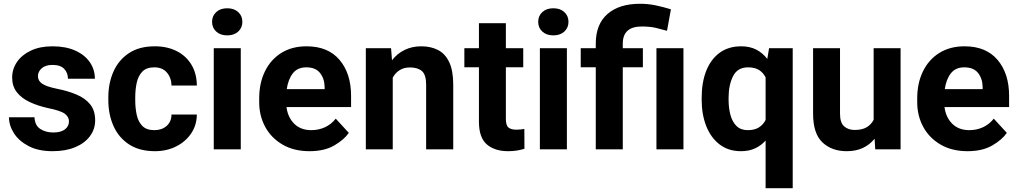

<svg xmlns="http://www.w3.org/2000/svg" viewBox="-20 -780 5317 1003"><path d="M340.3 -146Q340.3 -168.9 319.1 -185.3Q297.9 -201.7 231 -215.3Q177.2 -227.1 134.8 -247.1Q92.3 -267.1 67.9 -298.3Q43.5 -329.6 43.5 -375Q43.5 -418.9 68.6 -456.1Q93.8 -493.2 141.1 -515.6Q188.5 -538.1 254.4 -538.1Q322.8 -538.1 372.3 -516.1Q421.9 -494.1 448.7 -455.8Q475.6 -417.5 475.6 -368.7H335Q335 -399.4 315.4 -420.2Q295.9 -440.9 253.9 -440.9Q218.3 -440.9 198.2 -423.6Q178.2 -406.2 178.2 -381.8Q178.2 -357.9 200.2 -342.8Q222.2 -327.6 277.3 -316.4Q334.5 -305.2 379.6 -286.1Q424.8 -267.1 450.9 -235.1Q477.1 -203.1 477.1 -151.4Q477.1 -105 449.7 -68.4Q422.4 -31.7 372.6 -11Q322.8 9.8 254.9 9.8Q180.7 9.8 129.9 -16.6Q79.1 -43 53 -83.7Q26.9 -124.5 26.9 -167.5H160.2Q162.1 -124.5 190.7 -106.2Q219.2 -87.9 257.8 -87.9Q298.3 -87.9 319.3 -104.2Q340.3 -120.6 340.3 -146Z M786.6 -100.1Q825.7 -100.1 850.6 -122.3Q875.5 -144.5 876 -181.6H1008.3Q1007.8 -126 978.5 -82.8Q949.2 -39.6 899.9 -14.9Q850.6 9.8 789.6 9.8Q708 9.8 653.8 -25.9Q599.6 -61.5 572.8 -122.1Q545.9 -182.6 545.9 -256.8V-271Q545.9 -345.7 572.8 -406.2Q599.6 -466.8 653.6 -502.4Q707.5 -538.1 788.6 -538.1Q853.5 -538.1 902.8 -513.2Q952.1 -488.3 980 -442.1Q1007.8 -396 1008.3 -333H876Q875.5 -372.6 852.3 -400.4Q829.1 -428.2 786.1 -428.2Q745.1 -428.2 723.6 -406Q702.1 -383.8 694.3 -347.9Q686.5 -312 686.5 -271V-256.8Q686.5 -215.3 694.3 -179.7Q702.1 -144 723.6 -122.1Q745.1 -100.1 786.6 -100.1Z M1087.9 -666Q1087.9 -696.8 1109.4 -716.8Q1130.9 -736.8 1167 -736.8Q1203.1 -736.8 1224.6 -716.8Q1246.1 -696.8 1246.1 -666Q1246.1 -635.3 1224.6 -615.2Q1203.1 -595.2 1167 -595.2Q1130.9 -595.2 1109.4 -615.2Q1087.9 -635.3 1087.9 -666ZM1237.8 -528.3V0H1096.7V-528.3Z M1597.2 9.8Q1515.1 9.8 1456.1 -24.7Q1397 -59.1 1365.5 -117.2Q1334 -175.3 1334 -246.1V-265.6Q1334 -345.7 1364 -407.2Q1394 -468.8 1449.5 -503.4Q1504.9 -538.1 1581.5 -538.1Q1693.8 -538.1 1753.9 -467Q1814 -396 1814 -279.3V-220.7H1476.6Q1483.4 -167 1517.1 -133.5Q1550.8 -100.1 1606 -100.1Q1644 -100.1 1677 -115Q1710 -129.9 1733.9 -160.2L1802.2 -85.9Q1777.3 -49.8 1725.8 -20Q1674.3 9.8 1597.2 9.8ZM1580.1 -428.2Q1534.2 -428.2 1509.8 -397Q1485.4 -365.7 1478 -314.5H1675.8V-325.2Q1675.3 -368.7 1652.1 -398.4Q1628.9 -428.2 1580.1 -428.2Z M2121.6 -427.7Q2089.8 -427.7 2067.4 -413.3Q2044.9 -398.9 2031.7 -374.5V0H1891.1V-528.3H2022.9L2027.8 -465.3Q2055.2 -500.5 2094 -519.3Q2132.8 -538.1 2180.7 -538.1Q2230.5 -538.1 2268.1 -518.8Q2305.7 -499.5 2326.7 -455.3Q2347.7 -411.1 2347.7 -336.9V0H2206.1V-337.4Q2206.1 -389.6 2184.1 -408.7Q2162.1 -427.7 2121.6 -427.7Z M2713.4 -528.3V-428.7H2622.6V-159.2Q2622.6 -125 2636.2 -113.8Q2649.9 -102.5 2677.7 -102.5Q2690.9 -102.5 2701.2 -103.8Q2711.4 -105 2719.2 -106.4L2719.7 -2.9Q2701.7 2.9 2680.7 6.3Q2659.7 9.8 2634.3 9.8Q2564.5 9.8 2523.2 -25.6Q2481.9 -61 2481.9 -145V-428.7H2405.8V-528.3H2481.9V-658.7H2622.6V-528.3Z M2791.5 -666Q2791.5 -696.8 2813 -716.8Q2834.5 -736.8 2870.6 -736.8Q2906.7 -736.8 2928.2 -716.8Q2949.7 -696.8 2949.7 -666Q2949.7 -635.3 2928.2 -615.2Q2906.7 -595.2 2870.6 -595.2Q2834.5 -595.2 2813 -615.2Q2791.5 -635.3 2791.5 -666ZM2941.4 -528.3V0H2800.3V-528.3Z M3233.4 0H3092.3V-428.7H3013.7V-528.3H3092.3V-552.2Q3092.3 -653.3 3153.3 -706.8Q3214.4 -760.3 3323.7 -760.3Q3365.2 -760.3 3404.3 -752.2Q3443.4 -744.1 3484.9 -731.4L3464.4 -619.1Q3437.5 -627 3406.7 -634.3Q3376 -641.6 3332.5 -641.6Q3233.4 -641.6 3233.4 -552.2V-528.3H3338.4V-428.7H3233.4ZM3550.3 -528.3V0H3409.2V-528.3Z M3645.5 -258.8V-269Q3645.5 -349.6 3669.4 -410.2Q3693.4 -470.7 3739.5 -504.4Q3785.6 -538.1 3852.1 -538.1Q3897 -538.1 3930.7 -520.8Q3964.4 -503.4 3988.3 -472.2L3997.6 -528.3H4121.1V203.1H3979.5V-45.9Q3956.1 -19.5 3924.3 -4.9Q3892.6 9.8 3851.1 9.8Q3785.2 9.8 3739.3 -25.4Q3693.4 -60.5 3669.4 -121.3Q3645.5 -182.1 3645.5 -258.8ZM3786.1 -269V-258.8Q3786.1 -215.3 3795.9 -179.2Q3805.7 -143.1 3827.6 -121.6Q3849.6 -100.1 3886.7 -100.1Q3921.9 -100.1 3944.3 -114.3Q3966.8 -128.4 3979.5 -153.3V-376Q3966.8 -400.9 3944.6 -414.6Q3922.4 -428.2 3887.7 -428.2Q3833 -428.2 3809.6 -382.3Q3786.1 -336.4 3786.1 -269Z M4552.2 0 4548.8 -55.2Q4523.9 -24.4 4487.8 -7.3Q4451.7 9.8 4403.3 9.8Q4325.2 9.8 4276.4 -36.1Q4227.5 -82 4227.5 -187V-528.3H4368.2V-186Q4368.2 -139.2 4389.6 -120.1Q4411.1 -101.1 4444.8 -101.1Q4483.9 -101.1 4507.8 -115.5Q4531.7 -129.9 4543.9 -154.3V-528.3H4684.6V0Z M5034.7 9.8Q4952.6 9.8 4893.6 -24.7Q4834.5 -59.1 4803 -117.2Q4771.5 -175.3 4771.5 -246.1V-265.6Q4771.5 -345.7 4801.5 -407.2Q4831.5 -468.8 4887 -503.4Q4942.4 -538.1 5019 -538.1Q5131.3 -538.1 5191.4 -467Q5251.5 -396 5251.5 -279.3V-220.7H4914.1Q4920.9 -167 4954.6 -133.5Q4988.3 -100.1 5043.5 -100.1Q5081.5 -100.1 5114.5 -115Q5147.5 -129.9 5171.4 -160.2L5239.7 -85.9Q5214.8 -49.8 5163.3 -20Q5111.8 9.8 5034.7 9.8ZM5017.6 -428.2Q4971.7 -428.2 4947.3 -397Q4922.9 -365.7 4915.5 -314.5H5113.3V-325.2Q5112.8 -368.7 5089.6 -398.4Q5066.4 -428.2 5017.6 -428.2Z"/></svg>

Font: Vazirmatn FD
Style: Bold
Weight: 700
Designer: Saber Rastikerdar
Foundry: Saber Rastikerdar
Version: Version 33.001